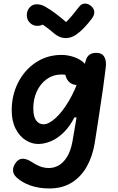

<svg xmlns="http://www.w3.org/2000/svg" viewBox="-20 -842 660 1076"><path d="M72.5 152.2Q53.5 134.3 52.8 112.7Q52.2 91.1 69.7 67.9Q85.1 47.7 106.9 47.6Q128.8 47.6 152.9 62.8Q178.4 79.8 202.5 89.7Q226.6 99.6 254.4 99.6Q282.7 99.6 308.7 85.1Q334.8 70.6 355.5 37.5Q376.2 4.4 385.9 -48.2Q389.7 -65.9 406.3 -167.5Q420.1 -253 433.5 -341.6Q446.8 -430.2 452.2 -466.7Q457.2 -495 463.5 -511.2Q469.7 -527.3 483.1 -536.5Q496.6 -545.8 520.4 -545.8Q551.1 -545.8 564.3 -523.7Q577.5 -501.6 572.5 -462.5Q565.8 -408.2 557.7 -349Q546.1 -269.1 533.6 -186.9Q521.1 -104.7 510.6 -38.6Q498.7 32.9 467.5 89.7Q436.3 146.5 383.5 180.3Q330.7 214.1 257.2 214.1Q196.8 214.1 149.8 197.3Q102.8 180.5 72.5 152.2ZM45.6 -224Q45.6 -308.7 81.8 -379.7Q118 -450.8 181.7 -492.5Q245.4 -534.2 324.1 -534.2Q360.4 -534.2 395 -522.2Q429.5 -510.3 451.3 -489.2Q473.2 -468 473.2 -442.2Q473.2 -409.7 456.5 -387.7Q439.8 -365.7 412.3 -365.7Q392.5 -365.7 376.9 -375.4Q361.2 -385.2 352.3 -404.5Q343.3 -423.9 344.2 -451.3H405.1V-391.1Q395.8 -400.2 383.8 -407.7Q371.8 -415.2 356.9 -419.9Q342 -424.6 326.8 -424.6Q278.8 -424.6 242.2 -398.6Q205.8 -372.6 186.1 -329.3Q166.5 -286 166.5 -235Q166.5 -208.6 172.5 -188.5Q178.6 -168.5 191.8 -157Q205 -145.5 224.8 -145.5Q252.5 -145.5 290.3 -179.2Q328.1 -212.9 365.5 -275.6Q402.9 -338.2 428.8 -420.2H478.5L441.3 -183.9H397Q370.1 -131.4 335.2 -98.1Q300.4 -64.8 264.2 -50Q228 -35.1 193.6 -35.1Q158.3 -35.1 124.2 -56.2Q90.1 -77.2 67.8 -120.1Q45.6 -162.9 45.6 -224ZM148.8 -713.2Q163.6 -699.2 183.2 -697.4Q202.8 -695.6 219.4 -704.2Q247.9 -684.8 275 -661.6L287.1 -651.7Q316.6 -628.3 348.1 -628.5Q379.6 -628.7 407.6 -648.3Q431.2 -665 452.6 -687.6Q473.9 -710.2 494.9 -738Q508.2 -755.6 508.5 -773.4Q508.7 -791.2 492.9 -806Q476.8 -821.7 457.2 -821.9Q437.6 -822.1 424.7 -805.8Q402.6 -777.2 385.5 -756.6Q368.5 -736 350.5 -718.3Q321.5 -743.9 290.9 -766.7Q260.2 -789.4 233.2 -804.8Q211.3 -817.5 187.7 -818Q164.1 -818.6 148.2 -802.5Q136.9 -791.2 132.5 -774.8Q128.2 -758.2 132.1 -741.7Q136.1 -725.1 148.8 -713.2Z"/></svg>

Font: Monaspace Radon Var
Style: Regular
Weight: 400
Designer: Riley Cran and the Lettermatic Team
Version: Version 1.000 (Monaspace Radon Var)